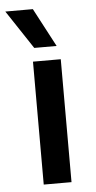

<svg xmlns="http://www.w3.org/2000/svg" viewBox="-67 -745 390 778"><g transform="rotate(-5 128.0 -356.0)"><path d="M79 -500H192V0H79ZM-15 -712H97L180 -555H89Z"/></g></svg>

Font: Sarabun SemiBold
Style: Regular
Weight: 600
Designer: Suppakit Chalermlarp | Katatrad Co.,Ltd.
Foundry: Cadson Demak Co.,Ltd.
Version: Version 1.000; ttfautohint (v1.6)